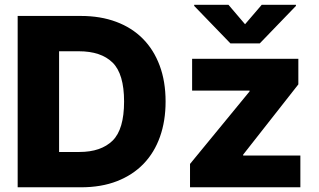

<svg xmlns="http://www.w3.org/2000/svg" viewBox="-20 -795 1352 815"><path d="M55 -727.3H323.5Q406.6 -727.3 473.2 -702.4Q539.8 -677.6 586.3 -630.7Q632.8 -583.8 657.8 -516.5Q682.9 -449.2 682.9 -364Q682.9 -281.6 659.1 -214.5Q635.3 -147.4 589.5 -99.8Q543.7 -52.2 476.9 -26.1Q410.2 0 323.9 0H55ZM1039.4 -407V-410.5H795.5V-545.5H1246.4V-436.8L1012.1 -138.5V-134.9H1255V0H786.6V-99.1ZM230.8 -149.9H317.1Q408.7 -149.9 458.1 -198.2Q506.7 -246.1 506.7 -364Q506.7 -481.5 457.7 -529.5Q408.7 -577.4 314.6 -577.4H230.8ZM949.9 -774.5 1020.2 -692.1 1090.9 -774.5H1236.2V-769.9L1082.7 -610.8H958.1L804.3 -769.9V-774.5Z"/></svg>

Font: Inter P Extra Bold
Style: Regular
Weight: 800
Designer: Rasmus Andersson
Foundry: rsms
Version: Version 3.018;git-588b23468